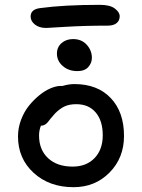

<svg xmlns="http://www.w3.org/2000/svg" viewBox="-20 -798 593 802"><path d="M172.9 -681.2Q143.6 -681.2 125.7 -695.6Q107.9 -710 107.9 -729Q107.9 -759.3 147.9 -764.2Q247.6 -777.8 397.9 -777.8Q439 -777.8 459.5 -762.5Q480 -747.1 480 -730Q480 -711.9 467 -701.4Q454.1 -690.9 430.2 -690.9Q333.5 -690.9 254.4 -686Q175.3 -681.2 172.9 -681.2ZM303.2 -501Q266.6 -501 242.2 -522.2Q217.8 -543.5 217.8 -574.2Q217.8 -601.1 237.1 -617.9Q256.3 -634.8 285.2 -634.8Q320.8 -634.8 342.3 -611.1Q363.8 -587.4 363.8 -556.2Q363.8 -534.7 348.6 -517.8Q333.5 -501 303.2 -501ZM287.1 -16.1Q186 -16.1 120.6 -75.9Q55.2 -135.7 55.2 -228Q55.2 -263.7 67.9 -297.4Q80.6 -331.1 100.6 -356Q120.6 -380.9 144.3 -400.1Q168 -419.4 191.4 -429.2Q214.8 -439 232.9 -439H241.2Q267.1 -446.8 291 -446.8Q387.2 -446.8 442.6 -388.4Q498 -330.1 498 -230Q498 -138.7 437.7 -77.4Q377.4 -16.1 287.1 -16.1ZM143.1 -231.9Q143.1 -172.4 180.9 -137.2Q218.8 -102.1 283.2 -102.1Q340.8 -102.1 375 -137.7Q409.2 -173.3 409.2 -232.9Q409.2 -293.5 379.9 -328.1Q350.6 -362.8 298.8 -362.8Q269.5 -362.8 249.8 -353.5Q230 -344.2 210 -324.2Q201.2 -314.9 192.1 -303.5Q183.1 -292 178.7 -286.6Q174.3 -281.2 167.2 -277.1Q160.2 -272.9 150.9 -272.9Q143.1 -253.4 143.1 -231.9Z"/></svg>

Font: Shantell Sans Irregular Bouncy
Style: Regular
Weight: 400
Designer: Stephen Nixon, Anya Danilova, Shantell Martin
Foundry: Arrow Type
Version: Version 1.006;[9816181b4]